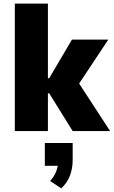

<svg xmlns="http://www.w3.org/2000/svg" viewBox="-20 -725 629 1062"><path d="M62 0V-705H245V-292H252L378 -506H579L396 -230L404 -284L589 0H382L252 -209H245V0ZM319 317 257 276Q279 253 290 225Q301 197 301 174L334 192H228V66H382V159Q382 205 367.5 245Q353 285 319 317Z"/></svg>

Font: Nunito Sans 7pt SemiCondensed Black
Style: Regular
Weight: 900
Width: 4
Designer: Vernon Adams
Foundry: Vernon Adams
Version: Version 3.101;gftools[0.9.27]